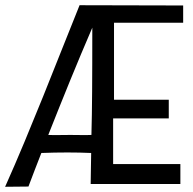

<svg xmlns="http://www.w3.org/2000/svg" viewBox="-33 -716 748 743"><path d="M675.8 -694.8V-627.9H408.2V-330.1H620.1V-257.8H404.8V-81.1H665V-3.9H317.9Q317.9 -34.2 318.8 -64Q319.8 -93.8 319.8 -124Q297.4 -125 274.4 -125.5Q251.5 -126 228 -126Q203.1 -126 178 -125.5Q152.8 -125 127 -124Q114.3 -90.8 101.6 -58.6Q88.9 -26.4 77.1 5.9L-13.2 6.8Q25.4 -79.6 62 -167.5Q98.6 -255.4 134.3 -343.8Q169.9 -432.1 204.8 -520.5Q239.7 -608.9 274.9 -695.8ZM324.2 -608.9Q279.8 -505.9 237.5 -402.3Q195.3 -298.8 153.8 -193.8Q175.3 -192.9 196 -193.4Q216.8 -193.8 238.8 -193.8Q260.3 -193.8 280.3 -193.4Q300.3 -192.9 320.8 -193.8Q321.8 -232.9 322.5 -273.4Q323.2 -314 323.5 -362.5Q323.7 -411.1 324 -470.9Q324.2 -530.8 324.2 -608.9Z"/></svg>

Font: Englebert
Style: Regular
Weight: 400
Designer: Astigmatic (AOETI)
Foundry: Astigmatic (AOETI)
Version: Version 1.000